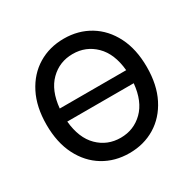

<svg xmlns="http://www.w3.org/2000/svg" viewBox="-163 -906 1093 1086"><g transform="rotate(-30 384.0 -363.5)"><path d="M711.6 -363.6Q711.6 -247.5 669 -163.7Q626.4 -79.9 552.4 -35Q478.3 9.9 384.2 9.9Q289.8 9.9 215.7 -35Q141.7 -79.9 99.1 -163.7Q56.5 -247.5 56.5 -363.6Q56.5 -480.1 99.1 -563.7Q141.7 -647.4 215.7 -692.3Q289.8 -737.2 384.2 -737.2Q478.3 -737.2 552.4 -692.3Q626.4 -647.4 669 -563.7Q711.6 -480.1 711.6 -363.6ZM384.2 -90.2Q470.2 -90.2 530.4 -149.3Q590.6 -208.5 601.2 -321H167.3Q177.9 -208.5 237.9 -149.3Q297.9 -90.2 384.2 -90.2ZM601.2 -406.2Q590.6 -518.8 530.4 -577.9Q470.2 -637.1 384.2 -637.1Q297.9 -637.1 237.9 -577.9Q177.9 -518.8 167.3 -406.2Z"/></g></svg>

Font: Inter Zeller Medium
Style: Regular
Weight: 500
Designer: Rasmus Andersson; Joe Bland
Foundry: zeller
Version: Version 3.015;git-dec3a8cb1